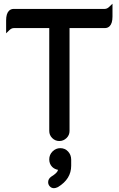

<svg xmlns="http://www.w3.org/2000/svg" viewBox="-20 -739 635 1026"><path d="M237.3 234.4Q237.3 217.3 252.9 205.6Q280.8 188.5 287.6 175.3Q289.6 171.9 290 168.5Q272 165.5 258.8 152.8Q243.2 136.7 243.2 112.8Q243.2 87.9 260.7 70.3Q278.3 52.7 302.2 52.7Q327.1 52.7 343.8 70.6Q360.4 88.4 360.4 114.3V146.5Q360.4 217.8 289.6 260.7Q277.3 266.6 268.6 266.6Q254.9 266.6 246.1 256.8Q237.3 247.6 237.3 234.4ZM243.2 -39.1V-588.9H53.7Q40.5 -588.9 27.8 -575.7L12.7 -561V-629.9Q12.7 -666 27.8 -681.2Q38.1 -691.4 53.7 -691.4H540Q553.2 -691.4 565.9 -704.6L581.1 -719.2V-650.4Q581.1 -614.3 565.9 -599.1Q555.7 -588.9 540 -588.9H351.6V-39.1Q351.6 -16.6 335.2 -1Q318.8 14.6 296.9 14.6Q274.9 14.6 259 -1.2Q243.2 -17.1 243.2 -39.1Z"/></svg>

Font: YuPearl-SemiBold
Style: SemiBold
Weight: 600
Designer: Max Yao
Foundry: Max-Everyday
Version: Version 1.011; ttfautohint (v1.8.3)